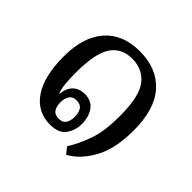

<svg xmlns="http://www.w3.org/2000/svg" viewBox="-133 -600 778 778"><g transform="rotate(45 256.0 -211.0)"><path d="M339 43 317 16Q343 -25 362.5 -79.5Q382 -134 382 -222Q382 -335 347.5 -378.5Q313 -422 253 -422Q192 -422 161.5 -376Q131 -330 131 -218Q131 -184 134 -155Q137 -126 145 -111Q148 -146 167 -165.5Q186 -185 219 -185Q257 -185 276.5 -158Q296 -131 296 -89Q296 -55 276 -26Q256 3 206 3Q133 3 91.5 -57.5Q50 -118 50 -233Q50 -343 103 -404Q156 -465 254 -465Q352 -465 407.5 -403.5Q463 -342 463 -220Q463 -115 427 -50Q391 15 339 43ZM214 -39Q236 -39 245.5 -53Q255 -67 255 -90Q255 -114 245.5 -128.5Q236 -143 213 -143Q191 -143 181.5 -128.5Q172 -114 172 -91Q172 -68 181.5 -53.5Q191 -39 214 -39Z"/></g></svg>

Font: Noto Serif Thai Condensed
Style: Regular
Weight: 400
Width: 3
Designer: Monotype Design Team
Foundry: Monotype Imaging Inc.
Version: Version 2.002; ttfautohint (v1.8.4.7-5d5b)